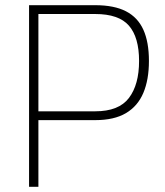

<svg xmlns="http://www.w3.org/2000/svg" viewBox="-20 -720 635 740"><path d="M92 0V-700H347Q420 -700 465.5 -676.5Q511 -653 532.5 -605.5Q554 -558 554 -485Q554 -413 532.5 -362Q511 -311 465.5 -284Q420 -257 347 -257H128V0ZM128 -291H347Q438 -291 477 -342.5Q516 -394 516 -485Q516 -576 477 -621Q438 -666 347 -666H128Z"/></svg>

Font: TitilliumWeb ExtraLight
Style: Regular
Weight: 400
Designer: Mohamed Gaber, Accademia di Belle Arti di Urbino and others
Foundry: Kief Type Foundry, Accademia di Belle Arti di Urbino and others
Version: Version 3.000; ttfautohint (v1.8.2)